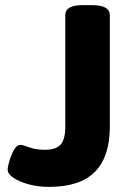

<svg xmlns="http://www.w3.org/2000/svg" viewBox="-20 -722 520 750"><path d="M172 8Q129 8 92 -2Q55 -12 32.5 -27.5Q10 -43 10 -59Q10 -71 17 -94.5Q24 -118 35 -137Q46 -156 59 -156Q70 -156 94.5 -146.5Q119 -137 155 -137Q199 -137 217 -157.5Q235 -178 235 -226V-664Q235 -682 251.5 -692Q268 -702 305 -702H338Q375 -702 392 -692Q409 -682 409 -664V-226Q409 -110 351 -51Q293 8 172 8Z"/></svg>

Font: Asap Expanded ExtraBold
Style: Regular
Weight: 800
Width: 7
Designer: Pablo Cosgaya
Foundry: Omnibus-Type
Version: Version 3.001; ttfautohint (v1.8.4.7-5d5b)